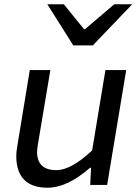

<svg xmlns="http://www.w3.org/2000/svg" viewBox="-20 -863 645 896"><path d="M56 -134Q56 -157 63 -195L119 -536H215L160 -208Q153 -168 153 -155Q153 -69 243 -69Q312 -69 410 -161L472 -536H569L480 0H401L405 -80H400Q294 13 202 13Q129 13 92.5 -24.5Q56 -62 56 -134ZM201 -843H278L372 -727H377L513 -843H597L413 -651H322Z"/></svg>

Font: Nebula Sans Medium
Style: Regular
Weight: 500
Italic angle: -9°
Designer: Paul D. Hunt for Adobe (as Source Sans)
Foundry: Nebula Entertainment & Broadcasting LLC
Version: Version 1.010